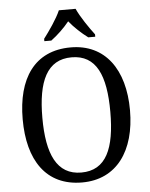

<svg xmlns="http://www.w3.org/2000/svg" viewBox="-61 -981 812 1041"><g transform="rotate(-5 344.5 -460.5)"><path d="M206 -784V-771H244C279 -797 316 -832 344 -867C372 -832 410 -797 445 -771H483V-784C454 -822 410 -886 390 -931H299C280 -886 235 -822 206 -784ZM344 10C532 10 636 -137 636 -358C636 -580 532 -725 345 -725C147 -725 52 -580 52 -359C52 -137 147 10 344 10ZM344 -44C211 -44 159 -160 159 -358C159 -556 211 -671 345 -671C480 -671 529 -556 529 -358C529 -160 480 -44 344 -44Z"/></g></svg>

Font: Noto Serif Bengali SemiCondensed
Style: Regular
Weight: 400
Width: 4
Designer: Juan Bruce, Universal Thirst, Indian Type Foundry and the Monotype Design Team.
Foundry: Monotype Imaging Inc.
Version: Version 2.003